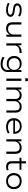

<svg xmlns="http://www.w3.org/2000/svg" viewBox="2662 -3409 935 6299"><g transform="rotate(90 3129.5 -259.5)"><path d="M308 8Q260 8 216 0.5Q172 -7 135 -20.5Q98 -34 75 -54L102 -108Q129 -89 162.5 -76.5Q196 -64 234 -58.5Q272 -53 309 -53Q379 -53 420.5 -74Q462 -95 462 -132Q462 -163 439.5 -181Q417 -199 362 -207L239 -224Q166 -235 128 -269Q90 -303 90 -359Q90 -401 115.5 -433Q141 -465 190 -484Q239 -503 307 -503Q348 -503 389.5 -495.5Q431 -488 466 -474.5Q501 -461 522 -440L493 -388Q469 -407 438 -419Q407 -431 373 -436Q339 -441 305 -441Q236 -441 198 -418.5Q160 -396 160 -361Q160 -329 181.5 -311.5Q203 -294 253 -286L374 -268Q454 -256 493 -223.5Q532 -191 532 -134Q532 -91 504.5 -59Q477 -27 426.5 -9.5Q376 8 308 8Z M918 8Q853 8 806.5 -12.5Q760 -33 735.5 -78.5Q711 -124 711 -196V-494H784V-201Q784 -156 799 -123.5Q814 -91 845.5 -73.5Q877 -56 928 -56Q982 -56 1024 -79.5Q1066 -103 1089 -141.5Q1112 -180 1112 -223V-494H1185V0H1117V-110H1114Q1083 -58 1037 -25Q991 8 918 8Z M1401 0V-494H1468V-382H1470Q1493 -436 1546.5 -466.5Q1600 -497 1669 -501L1715 -503L1722 -436L1651 -430Q1568 -424 1521 -381.5Q1474 -339 1474 -279V0Z M2081 188Q2015 188 1951 170Q1887 152 1843 118L1869 60Q1899 81 1934.5 95Q1970 109 2007.5 116.5Q2045 124 2081 124Q2171 124 2222.5 81.5Q2274 39 2274 -34V-126H2271Q2249 -76 2196.5 -44.5Q2144 -13 2073 -13Q1995 -13 1937 -43Q1879 -73 1847 -128Q1815 -183 1815 -258Q1815 -332 1847 -387Q1879 -442 1937 -472.5Q1995 -503 2073 -503Q2143 -503 2197 -470.5Q2251 -438 2273 -384H2275V-494H2343V-41Q2343 29 2311.5 80.5Q2280 132 2221 160Q2162 188 2081 188ZM2081 -75Q2169 -75 2220.5 -125Q2272 -175 2272 -258Q2272 -341 2220.5 -390.5Q2169 -440 2081 -440Q1992 -440 1940 -390.5Q1888 -341 1888 -258Q1888 -175 1940 -125Q1992 -75 2081 -75Z M2547 -620V-707H2642V-620ZM2559 0V-494H2632V0Z M2850 0V-494H2917V-383H2920Q2936 -413 2961.5 -440Q2987 -467 3023 -485Q3059 -503 3105 -503Q3177 -503 3225 -470Q3273 -437 3285 -383H3289Q3314 -433 3359.5 -468Q3405 -503 3480 -503Q3540 -503 3584 -482Q3628 -461 3651.5 -416Q3675 -371 3675 -297V0H3603V-290Q3603 -366 3573 -402Q3543 -438 3472 -438Q3417 -438 3378 -414.5Q3339 -391 3319 -353Q3299 -315 3299 -268V0H3226V-290Q3226 -365 3191.5 -401.5Q3157 -438 3096 -438Q3042 -438 3003 -412.5Q2964 -387 2943 -348.5Q2922 -310 2922 -271V0Z M4143 8Q4056 8 3991 -21.5Q3926 -51 3891 -108.5Q3856 -166 3856 -247Q3856 -321 3888 -379Q3920 -437 3980 -470Q4040 -503 4124 -503Q4205 -503 4260 -471.5Q4315 -440 4343 -383.5Q4371 -327 4371 -250V-228H3907V-284H4329L4305 -261Q4305 -349 4257 -396Q4209 -443 4123 -443Q4067 -443 4023 -421Q3979 -399 3953.5 -358Q3928 -317 3928 -258V-248Q3928 -185 3954.5 -142Q3981 -99 4030 -76.5Q4079 -54 4146 -54Q4196 -54 4244.5 -66Q4293 -78 4332 -110L4360 -57Q4322 -23 4263 -7.5Q4204 8 4143 8Z M4548 0V-494H4616V-383H4619Q4647 -436 4698 -469.5Q4749 -503 4820 -503Q4886 -503 4932 -482Q4978 -461 5002.5 -415.5Q5027 -370 5027 -297V0H4954V-293Q4954 -339 4939 -371Q4924 -403 4892.5 -420.5Q4861 -438 4811 -438Q4755 -438 4712 -414.5Q4669 -391 4645 -353Q4621 -315 4621 -270V0Z M5454 8Q5367 8 5317.5 -37.5Q5268 -83 5268 -167V-432H5155V-494H5270V-643H5341V-494H5548V-432H5341V-176Q5341 -113 5373 -84.5Q5405 -56 5463 -56Q5489 -56 5512 -60Q5535 -64 5557 -75L5570 -15Q5548 -3 5517.5 2.5Q5487 8 5454 8Z M5922 8Q5840 8 5780.5 -24Q5721 -56 5688.5 -113.5Q5656 -171 5656 -248Q5656 -324 5688.5 -381.5Q5721 -439 5780.5 -471Q5840 -503 5921 -503Q6003 -503 6062.5 -471Q6122 -439 6154 -381.5Q6186 -324 6186 -248Q6186 -171 6154 -113.5Q6122 -56 6062.5 -24Q6003 8 5922 8ZM5920 -56Q6011 -56 6062 -109Q6113 -162 6113 -248Q6113 -333 6062 -385.5Q6011 -438 5921 -438Q5831 -438 5780 -385.5Q5729 -333 5729 -248Q5729 -162 5780 -109Q5831 -56 5920 -56Z"/></g></svg>

Font: Nunito Sans 7pt SemiExpanded Light
Style: Regular
Weight: 300
Width: 6
Designer: Vernon Adams
Foundry: Vernon Adams
Version: Version 3.101;gftools[0.9.27]